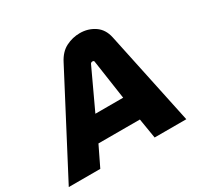

<svg xmlns="http://www.w3.org/2000/svg" viewBox="-193 -892 1101 1071"><g transform="rotate(-30 357.5 -356.5)"><path d="M-41 0 282 -617Q309 -670 351.5 -691.5Q394 -713 441 -713Q494 -713 535.5 -685Q577 -657 589 -600L716 0H512L491 -128H224L162 0ZM292 -280H471L434 -533Q434 -537 431 -539Q428 -541 423 -541Q419 -541 415.5 -539Q412 -537 410 -533Z"/></g></svg>

Font: MuseoModerno ExtraBold
Style: Italic
Weight: 800
Italic angle: -9°
Designer: Pablo Cosgaya, Héctor Gatti, Marcela Romero, and the Authors of The MuseoModerno Project.
Foundry: Omnibus-Type Team
Version: Version 1.003